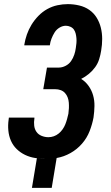

<svg xmlns="http://www.w3.org/2000/svg" viewBox="-20 -763 540 932"><path d="M231 149H135L159 5Q170 7 180.5 7.5Q191 8 202 8H204Q177 8 151 4Q125 0 102 -11Q79 -22 61 -39.5Q43 -57 33 -80Q23 -103 20.5 -129.5Q18 -156 22 -183L23 -192H147V-188Q144 -170 146 -153Q148 -136 157 -123Q166 -110 182 -103.5Q198 -97 215 -97Q228 -97 241 -101.5Q254 -106 265 -115Q276 -124 284 -135.5Q292 -147 297 -159.5Q302 -172 305.5 -185Q309 -198 312 -211Q314 -225 314.5 -238.5Q315 -252 314 -265Q313 -278 308.5 -290Q304 -302 295.5 -311.5Q287 -321 274.5 -325.5Q262 -330 248 -330H190L208 -435H266Q282 -435 298.5 -443.5Q315 -452 325 -466.5Q335 -481 340.5 -497.5Q346 -514 348 -530Q350 -542 351 -554Q352 -566 351 -577.5Q350 -589 347.5 -599.5Q345 -610 339 -619Q333 -628 322 -633Q311 -638 300 -638Q284 -638 269 -629Q254 -620 245 -605.5Q236 -591 230 -575.5Q224 -560 222 -544V-543H98V-546Q102 -571 110.5 -595.5Q119 -620 133 -643Q147 -666 166.5 -686Q186 -706 209.5 -719Q233 -732 258.5 -737.5Q284 -743 309 -743Q337 -743 364.5 -736.5Q392 -730 413.5 -715Q435 -700 449 -677.5Q463 -655 469.5 -628.5Q476 -602 476 -574Q476 -546 471 -517Q468 -497 461.5 -476Q455 -455 442 -437Q429 -419 411.5 -404.5Q394 -390 374 -380Q395 -367 410 -346Q425 -325 432 -300Q439 -275 438.5 -248Q438 -221 434 -193Q428 -160 415 -126.5Q402 -93 378 -65.5Q354 -38 322 -20Q290 -2 255 4Z"/></svg>

Font: Iosevka Extrabold Oblique
Style: Regular
Weight: 800
Italic angle: -9°
Monospace: yes
Designer: Belleve Invis
Foundry: Belleve Invis
Version: Version 32.5.0; ttfautohint (v1.8.4)